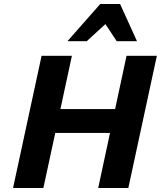

<svg xmlns="http://www.w3.org/2000/svg" viewBox="-20 -936 801 956"><path d="M469 0 610 -658H761L619 0ZM45 0 187 -658H338L196 0ZM148 -274 174 -393H644L619 -274ZM316 -731 479 -916H578L532 -841L412 -731ZM561 -731 489 -840 479 -916H578L662 -731Z"/></svg>

Font: Ysabeau Infant ExtraBold
Style: Italic
Weight: 800
Italic angle: -12°
Designer: Christian Thalmann (Catharsis Fonts)
Version: Version 2.001;gftools[0.9.30]; featfreeze: ss01,ss02,lnum